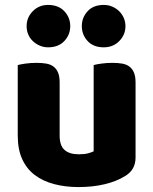

<svg xmlns="http://www.w3.org/2000/svg" viewBox="-20 -743 622 779"><path d="M52 -479Q62 -482 83.5 -485Q105 -488 128 -488Q150 -488 167.5 -485Q185 -482 197 -473Q209 -464 215.5 -448.5Q222 -433 222 -408V-193Q222 -152 242 -134.5Q262 -117 300 -117Q323 -117 337.5 -121Q352 -125 360 -129V-479Q370 -482 391.5 -485Q413 -488 436 -488Q458 -488 475.5 -485Q493 -482 505 -473Q517 -464 523.5 -448.5Q530 -433 530 -408V-104Q530 -54 488 -29Q453 -7 404.5 4.5Q356 16 299 16Q245 16 199.5 4Q154 -8 121 -33Q88 -58 70 -97.5Q52 -137 52 -193ZM88 -637Q88 -672 113 -697.5Q138 -723 175 -723Q217 -723 241 -697.5Q265 -672 265 -637Q265 -602 241 -576.5Q217 -551 175 -551Q157 -551 141 -558Q125 -565 113 -576.5Q101 -588 94.5 -603.5Q88 -619 88 -637ZM312 -637Q312 -672 335.5 -697.5Q359 -723 401 -723Q420 -723 436 -716Q452 -709 464 -697Q476 -685 482.5 -669.5Q489 -654 489 -637Q489 -602 464 -576.5Q439 -551 401 -551Q359 -551 335.5 -576.5Q312 -602 312 -637Z"/></svg>

Font: Baloo Da
Style: Regular
Weight: 400
Designer: Noopur Datye and Ek Type
Foundry: Ek Type
Version: Version 1.443;PS 1.000;hotconv 16.6.51;makeotf.lib2.5.65220;